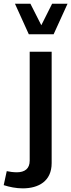

<svg xmlns="http://www.w3.org/2000/svg" viewBox="-96 -806 389 1050"><path d="M61.5 -618.7H197.3L273.4 -785.6H189L129.9 -668L70.3 -785.6H-14.2ZM-75.7 206.5C-43.9 216.8 -7.3 224.1 28.3 224.1C114.7 224.1 186.5 185.1 186.5 85.9V-522.9H66.4V72.8C66.4 116.2 39.6 136.2 -3.9 136.2C-22 136.2 -44.9 133.3 -59.1 129.9Z"/></svg>

Font: Estedad SemiBold
Style: Regular
Weight: 600
Designer: Amin Abedi
Version: Version 7.3